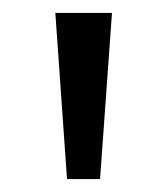

<svg xmlns="http://www.w3.org/2000/svg" viewBox="-20 -734 259 298"><path d="M153.8 -713.9 135.3 -456.1H84L65.9 -713.9Z"/></svg>

Font: Wonky
Style: Regular
Weight: 400
Designer: Monotype Design Team
Foundry: Monotype Imaging Inc.
Version: Version 3.000